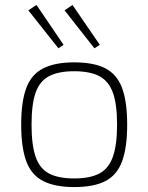

<svg xmlns="http://www.w3.org/2000/svg" viewBox="-20 -747 602 779"><path d="M281 -494Q361 -494 408 -469.5Q455 -445 475.5 -389.5Q496 -334 496 -241Q496 -149 475.5 -93Q455 -37 408 -12.5Q361 12 281 12Q203 12 155 -12.5Q107 -37 86.5 -93Q66 -149 66 -241Q66 -334 86.5 -389.5Q107 -445 155 -469.5Q203 -494 281 -494ZM281 -458Q217 -458 179 -438Q141 -418 124.5 -371Q108 -324 108 -241Q108 -159 124.5 -111Q141 -63 179 -43Q217 -23 281 -23Q345 -23 383 -43Q421 -63 438 -111Q455 -159 455 -241Q455 -324 438 -371Q421 -418 383 -438Q345 -458 281 -458ZM274 -727 385 -565 363 -551 242 -705ZM128 -727 238 -565 217 -551 95 -705Z"/></svg>

Font: Exo 2 ExtraLight
Style: Regular
Weight: 250
Designer: Natanael Gama
Foundry: Natanael Gama
Version: Version 2.010